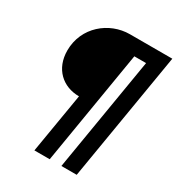

<svg xmlns="http://www.w3.org/2000/svg" viewBox="-198 -823 1011 1096"><g transform="rotate(30 307.5 -275.5)"><path d="M261.4 -246.1 195.3 148.4H296.2L420.8 -601.9H498.2L373.2 148.4H474.1L615.4 -698.5H336.3C200.3 -698.5 72.8 -594.1 72.8 -440C72.8 -319.6 154.1 -246.1 261.4 -246.1Z"/></g></svg>

Font: Margiela Mono Italic SmBold It
Style: Regular
Weight: 600
Designer: Mike Abbink, Paul van der Laan, Pieter van Rosmalen
Foundry: Bold Monday
Version: Version 2.003 2021